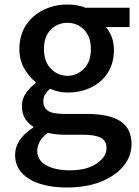

<svg xmlns="http://www.w3.org/2000/svg" viewBox="-20 -584 618 851"><path d="M274.9 247.1Q209 247.1 157.5 230.7Q106 214.4 76.4 182.1Q46.9 149.9 46.9 102.1Q46.9 67.4 67.9 36.4Q88.9 5.4 127 -18.1V-22.9Q106 -35.6 91.6 -57.9Q77.1 -80.1 77.1 -113.8Q77.1 -146.5 96.4 -173.1Q115.7 -199.7 138.2 -215.8V-220.2Q110.4 -241.7 88.1 -279.5Q65.9 -317.4 65.9 -366.2Q65.9 -428.7 95.5 -472.9Q125 -517.1 173.6 -540.5Q222.2 -564 278.8 -564Q302.2 -564 322.8 -560.1Q343.3 -556.2 358.9 -549.8H554.2V-463.9H449.2Q464.8 -447.3 474.9 -420.9Q484.9 -394.5 484.9 -362.8Q484.9 -303.2 457.3 -260.7Q429.7 -218.3 383.1 -196Q336.4 -173.8 278.8 -173.8Q239.3 -173.8 202.1 -190.9Q188.5 -179.2 180.2 -165.8Q171.9 -152.3 171.9 -132.8Q171.9 -108.4 191.7 -93.8Q211.4 -79.1 264.2 -79.1H365.2Q462.4 -79.1 512.7 -47.4Q563 -15.6 563 55.2Q563 107.9 527.6 151.6Q492.2 195.3 427.5 221.2Q362.8 247.1 274.9 247.1ZM278.8 -248Q321.8 -248 352.3 -279.5Q382.8 -311 382.8 -366.2Q382.8 -421.4 352.5 -452.1Q322.3 -482.9 278.8 -482.9Q235.4 -482.9 205.1 -452.6Q174.8 -422.4 174.8 -366.2Q174.8 -311 205.6 -279.5Q236.3 -248 278.8 -248ZM292 170.9Q363.8 170.9 408 141.1Q452.1 111.3 452.1 73.2Q452.1 38.6 425.8 25.9Q399.4 13.2 349.1 13.2H266.1Q246.6 13.2 228 11Q209.5 8.8 191.9 4.9Q167.5 22.9 156.2 43.5Q145 64 145 85Q145 125.5 184.3 148.2Q223.6 170.9 292 170.9Z"/></svg>

Font: `nÑOS CN Medium
Style: Regular
Weight: 500
Designer: Ryoko NISHIZUKA ?XZm?[P (kana & ideographs); Paul D. Hunt (Latin, Greek & Cyrillic); Wenlong ZHANG _ e??? (bopomofo); Sa
Foundry: Adobe Systems Incorporated
Version: Version 1.004 June 21, 2023